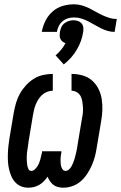

<svg xmlns="http://www.w3.org/2000/svg" viewBox="-20 -863 562 891"><path d="M274 8Q261 8 249 5Q237 2 228 -5Q219 -12 212 -22Q205 -32 201 -43Q193 -32 183.5 -22Q174 -12 162 -5Q150 2 137 5Q124 8 112 8Q93 8 77.5 1.5Q62 -5 50.5 -17.5Q39 -30 32.5 -45.5Q26 -61 22 -78Q18 -95 17 -113Q16 -131 16.5 -149Q17 -167 19 -185Q21 -203 24 -222L44 -341Q48 -363 54.5 -385.5Q61 -408 72.5 -428.5Q84 -449 100.5 -467Q117 -485 137 -497.5Q157 -510 180 -515Q203 -520 225 -520V-442Q212 -442 199 -437Q186 -432 176 -423Q166 -414 158.5 -402.5Q151 -391 146 -378.5Q141 -366 138 -353.5Q135 -341 133 -329L113 -209Q112 -199 110.5 -189.5Q109 -180 107.5 -170.5Q106 -161 105 -152Q104 -143 104 -133.5Q104 -124 104.5 -114.5Q105 -105 106.5 -96Q108 -87 112 -78.5Q116 -70 126 -70Q134 -70 141 -76.5Q148 -83 153 -90.5Q158 -98 161.5 -106.5Q165 -115 167 -123Q169 -131 171 -139.5Q173 -148 175 -156V-161H265V-156Q263 -148 262 -139.5Q261 -131 261 -122.5Q261 -114 261.5 -106Q262 -98 264 -90.5Q266 -83 271 -76.5Q276 -70 285 -70Q293 -70 300.5 -77Q308 -84 312 -91.5Q316 -99 319.5 -107.5Q323 -116 325.5 -124.5Q328 -133 330 -141Q332 -149 334 -157.5Q336 -166 337.5 -174.5Q339 -183 340 -191L360 -311Q363 -325 364.5 -338.5Q366 -352 365 -365.5Q364 -379 362 -392.5Q360 -406 354 -417Q348 -428 336.5 -435Q325 -442 312 -442V-520Q338 -520 363 -513Q388 -506 406.5 -490Q425 -474 436.5 -451.5Q448 -429 452 -403.5Q456 -378 455 -351.5Q454 -325 449 -298L429 -179Q426 -158 420.5 -137Q415 -116 406 -95.5Q397 -75 384.5 -56Q372 -37 355 -22Q338 -7 316.5 0.5Q295 8 274 8ZM174 -715Q178 -740 190.5 -765.5Q203 -791 224 -809.5Q245 -828 271 -835.5Q297 -843 323 -843Q342 -843 359.5 -838Q377 -833 392.5 -825.5Q408 -818 422.5 -809.5Q437 -801 453 -793.5Q469 -786 486 -780.5Q503 -775 522 -775L512 -715Q494 -715 478 -720Q462 -725 447 -732.5Q432 -740 417.5 -748.5Q403 -757 388.5 -764.5Q374 -772 357.5 -777Q341 -782 323 -782Q309 -782 295.5 -778Q282 -774 270.5 -764.5Q259 -755 252.5 -741.5Q246 -728 244 -715ZM276 -564 238 -606Q252 -618 264 -632.5Q276 -647 284 -663Q277 -665 270.5 -670Q264 -675 260.5 -682Q257 -689 257 -697.5Q257 -706 258 -715Q260 -726 264.5 -736.5Q269 -747 278.5 -754.5Q288 -762 299 -765.5Q310 -769 321 -769Q332 -769 342 -765.5Q352 -762 358.5 -754.5Q365 -747 366.5 -736.5Q368 -726 366 -715Q363 -694 355.5 -673Q348 -652 336.5 -632.5Q325 -613 309.5 -595.5Q294 -578 276 -564Z"/></svg>

Font: Iosevka Term Curly Semibold
Style: Italic
Weight: 600
Italic angle: -9°
Designer: Belleve Invis
Foundry: Belleve Invis
Version: Version 32.3.0